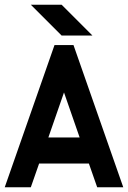

<svg xmlns="http://www.w3.org/2000/svg" viewBox="-20 -790 540 810"><path d="M250 -400 316 -210H184ZM390 0H500L290 -600H210L0 0H110L145 -100H355ZM240 -640H370L240 -770H110Z"/></svg>

Font: Gauge Heavy
Style: Bold
Weight: 900
Designer: Daniel Pimley
Foundry: Daniel Pimley
Version: Version 1.003;PS 001.001;hotconv 1.0.56